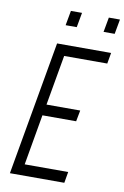

<svg xmlns="http://www.w3.org/2000/svg" viewBox="-96 -932 640 987"><g transform="rotate(10 224.0 -439.0)"><path d="M433 -700 423 -643H198L152 -381H328L317 -323H141L95 -59H322L312 -1H28L151 -700ZM376 -800 390 -877H448L434 -800ZM178 -800 192 -877H250L236 -800Z"/></g></svg>

Font: Marvel
Style: Italic
Weight: 400
Italic angle: -12°
Designer: Carolina Trebol
Foundry: Carolina Trebol
Version: Version 1.001